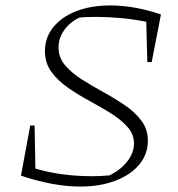

<svg xmlns="http://www.w3.org/2000/svg" viewBox="-20 -675 653 705"><path d="M521 -447 517 -595Q473 -604 425.5 -608.5Q378 -613 335 -613Q317 -613 300.5 -612.5Q284 -612 270 -610Q236 -593 215.5 -564Q195 -535 195 -501Q195 -464 218.5 -436Q242 -408 279.5 -384Q317 -360 359 -337Q401 -314 438.5 -288.5Q476 -263 499.5 -231.5Q523 -200 523 -159Q523 -109 491.5 -71Q460 -33 404 -11.5Q348 10 275 10Q176 10 57 -30L91 -214H107L110 -56Q205 -28 318 -28Q350 -28 382 -31Q423 -51 447.5 -82.5Q472 -114 472 -148Q472 -182 448 -209Q424 -236 387 -259Q350 -282 308.5 -304.5Q267 -327 229.5 -353Q192 -379 168.5 -411.5Q145 -444 145 -487Q145 -537 175.5 -575Q206 -613 260 -634Q314 -655 385 -655Q473 -655 571 -622L537 -447Z"/></svg>

Font: Piazzolla SC ExtraLight
Style: Italic
Weight: 200
Italic angle: -11.3°
Designer: Juan Pablo del Peral
Foundry: Huerta Tipografica
Version: Version 1.330